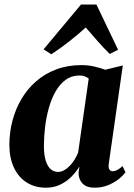

<svg xmlns="http://www.w3.org/2000/svg" viewBox="-20 -840 605 870"><path d="M473 -99Q470.5 -79.5 475.8 -71.8Q481 -64 491 -64Q499.5 -64 510.2 -69.2Q521 -74.5 535.5 -87.5L548.5 -59Q539.5 -46.5 520 -30.2Q500.5 -14 472 -1.8Q443.5 10.5 408 10.5Q372 10.5 353.8 -8.8Q335.5 -28 336 -58L340 -85.5Q326.5 -63 305 -40.8Q283.5 -18.5 254.2 -4Q225 10.5 188.5 10.5Q137.5 10.5 100 -13.8Q62.5 -38 42.5 -81.8Q22.5 -125.5 22.5 -184Q22.5 -239.5 36.2 -292.2Q50 -345 76.8 -390.8Q103.5 -436.5 143.2 -471.2Q183 -506 234.8 -525.5Q286.5 -545 349.5 -545Q379 -545 407.2 -538.5Q435.5 -532 457 -524L536.5 -543.5ZM382 -484Q375.5 -489.5 365.2 -493.8Q355 -498 341.5 -498Q304.5 -498 277.5 -478.2Q250.5 -458.5 231.5 -425Q212.5 -391.5 201 -349.8Q189.5 -308 184.2 -264Q179 -220 179 -179.5Q179 -138 187.2 -111.8Q195.5 -85.5 210 -73.2Q224.5 -61 243 -61Q256.5 -61 269.5 -68Q282.5 -75 294.5 -87Q306.5 -99 316.8 -115Q327 -131 334 -148.5ZM212.5 -594 177.5 -616.5 347 -819.5H417L515 -614.5L477.5 -595.5Q450 -622 422.5 -653.5Q395 -685 368.5 -715.5Q334.5 -684.5 294.2 -652.8Q254 -621 212.5 -594Z"/></svg>

Font: Merriweather 72pt ExtraBold
Style: Italic
Weight: 800
Italic angle: -7.8°
Version: Version 2.101